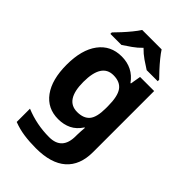

<svg xmlns="http://www.w3.org/2000/svg" viewBox="-291 -871 1216 1216"><g transform="rotate(45 316.5 -263.0)"><path d="M255 -556Q356 -556 413 -476H417L429 -546H555V1Q555 118 486 179Q417 240 282 240Q224 240 174.5 233Q125 226 78 208V89Q179 131 291 131Q406 131 406 7V-4Q406 -21 407.5 -39Q409 -57 410 -71H406Q378 -28 339 -9Q300 10 251 10Q154 10 99.5 -64.5Q45 -139 45 -272Q45 -406 101 -481Q157 -556 255 -556ZM302 -435Q197 -435 197 -270Q197 -107 304 -107Q361 -107 388.5 -139.5Q416 -172 416 -253V-271Q416 -359 389 -397Q362 -435 302 -435ZM402 -766Q416 -744 438.5 -716.5Q461 -689 485 -663Q509 -637 527 -619V-606H428Q402 -622 371 -643.5Q340 -665 314 -692Q288 -665 258 -644Q228 -623 202 -606H103V-619Q122 -638 145.5 -663.5Q169 -689 191.5 -716.5Q214 -744 228 -766Z"/></g></svg>

Font: Noto Sans IKEA
Style: Bold
Weight: 600
Designer: Monotype Design Team
Foundry: Monotype Imaging Inc.
Version: Version 2.001